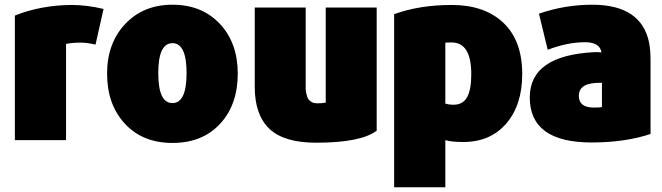

<svg xmlns="http://www.w3.org/2000/svg" viewBox="-20 -579 2805 814"><path d="M419 -541Q394 -429 385 -390Q344 -399 326 -398Q293 -399 260 -393V15H43V-513Q153 -557 283 -558Q349 -558 419 -541Z M988 -267Q988 -135 913 -54Q838 27 711 27Q585 27 509.5 -54.5Q434 -136 434 -267Q434 -396 511 -477.5Q588 -559 711 -559Q836 -559 912 -478Q988 -397 988 -267ZM711 -142Q771 -142 771 -269Q771 -396 711 -396Q651 -396 651 -269Q651 -142 711 -142Z M1577 -25Q1510 26 1320 26Q1184 26 1122 -33Q1060 -92 1060 -211V-547H1276V-278Q1276 -269 1276 -252.5Q1276 -236 1276 -228Q1276 -220 1276 -207Q1276 -194 1277.5 -187.5Q1279 -181 1281.5 -172Q1284 -163 1287.5 -158.5Q1291 -154 1296.5 -149.5Q1302 -145 1309 -143Q1316 -141 1326 -141Q1345 -141 1361 -144V-547H1577Z M2194 -265Q2194 -134 2126.5 -55.5Q2059 23 1944 23Q1893 23 1868 15V215H1651V-519Q1759 -558 1895 -558Q2034 -558 2114 -482.5Q2194 -407 2194 -265ZM1978 -264Q1978 -399 1895 -399Q1875 -399 1868 -398V-140Q1883 -135 1903 -135Q1942 -135 1960 -166.5Q1978 -198 1978 -264Z M2738 -11Q2630 25 2488 25Q2226 25 2226 -166Q2226 -345 2503 -358Q2522 -358 2530 -357Q2523 -400 2460 -400Q2386 -400 2302 -368L2265 -521Q2374 -559 2491 -559Q2699 -559 2732 -398Q2738 -365 2738 -327ZM2532 -125V-228Q2511 -228 2502 -227Q2434 -222 2434 -173Q2434 -123 2497 -123Q2525 -123 2532 -125Z"/></svg>

Font: Repo
Style: ExtraBlack
Weight: 1000
Designer: Stefan Peev
Foundry: Context Ltd
Version: Version 001.000